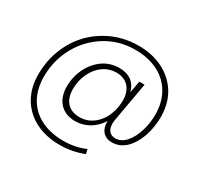

<svg xmlns="http://www.w3.org/2000/svg" viewBox="-167 -848 1315 1256"><g transform="rotate(30 490.5 -219.5)"><path d="M111 36C170 135 279 191 415 191C479 191 540 180 598 157L590 123C540 145 485 156 426 156C231 156 106 44 106 -145C106 -227 125 -303 163 -372C201 -441 253 -495 319 -536C385 -576 458 -596 539 -596C736 -596 862 -478 862 -294C862 -252 856 -211 844 -170C819 -88 772 -28 712 -28C671 -28 648 -56 648 -103C648 -114 649 -124 651 -135L703 -428H663L647 -338C631 -405 580 -441 507 -441C461 -441 420 -428 384 -403C311 -351 268 -261 268 -164C268 -60 328 6 428 6C501 6 572 -34 612 -102C612 -100 612 -97 612 -95C612 -36 643 6 706 6C745 6 780 -9 810 -38C869 -96 901 -196 901 -299C901 -364 886 -421 857 -471C797 -571 685 -630 545 -630C455 -630 374 -608 301 -565C228 -522 170 -463 129 -388C88 -313 67 -230 67 -139C67 -72 82 -14 111 36ZM335 -284C367 -356 429 -405 506 -405C587 -405 632 -349 632 -268C632 -255 631 -241 629 -227C620 -166 598 -119 563 -84C528 -49 487 -31 440 -31C357 -31 311 -83 311 -170C311 -210 319 -248 335 -284Z"/></g></svg>

Font: Momo Neue ExtLt
Style: Italic
Weight: 200
Italic angle: -10°
Designer: Ninad Kale (Devanagari), Jonny Pinhorn (Latin)
Foundry: Indian Type Foundry
Version: 4.004